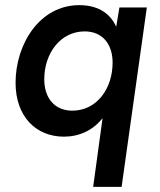

<svg xmlns="http://www.w3.org/2000/svg" viewBox="-20 -522 620 746"><path d="M342 204H452.5L550.5 -493H444L431.5 -418C405 -477.5 351.5 -502 288 -502C133 -502 40.5 -349 40.5 -200.5C40.5 -69 120 9 228.5 9C287 9 341 -15 378.5 -63ZM152 -214C152 -314.5 214.5 -400 309 -400C376.5 -400 417.5 -352.5 417.5 -278.5C417.5 -178.5 356.5 -92 261 -92C193.5 -92 152 -139.5 152 -214Z"/></svg>

Font: HK Grotesk SemiBold
Style: Italic
Weight: 600
Italic angle: -16°
Designer: Alfredo Marco Pradil
Foundry: Hanken Design Co.
Version: Version 3.001;FEAKit 1.0